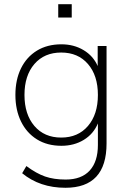

<svg xmlns="http://www.w3.org/2000/svg" viewBox="-20 -702 610 910"><path d="M290 188Q169 188 85 119L105 85Q152 120 193.5 134.5Q235 149 291 149Q366 149 405 106.5Q444 64 444 -15V-117Q423 -67 377 -39Q331 -11 271 -11Q204 -11 155 -41.5Q106 -72 79.5 -126.5Q53 -181 53 -252Q53 -324 79.5 -378Q106 -432 155 -462Q204 -492 271 -492Q330 -492 376 -464.5Q422 -437 443 -389V-484H485V-22Q485 188 290 188ZM270 -50Q350 -50 397 -105Q444 -160 444 -252Q444 -344 397 -398.5Q350 -453 270 -453Q190 -453 143 -398.5Q96 -344 96 -252Q96 -160 143 -105Q190 -50 270 -50ZM256 -619V-682H320V-619Z"/></svg>

Font: Nunito Sans ExtraLight
Style: Regular
Weight: 200
Designer: Vernon Adams
Foundry: Vernon Adams
Version: Version 3.006; ttfautohint (v1.8.3)